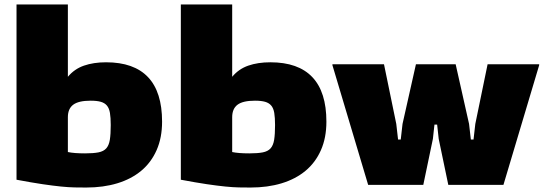

<svg xmlns="http://www.w3.org/2000/svg" viewBox="-20 -828 2439 860"><path d="M366 12Q340 12 314 11.5Q288 11 253 7.5Q218 4 170.5 -3Q123 -10 54 -23V-808H284V-484Q313 -519 356 -534Q399 -549 455 -549Q580 -549 643 -482.5Q706 -416 706 -283Q706 -211 681.5 -155.5Q657 -100 612.5 -63Q568 -26 505.5 -7Q443 12 366 12ZM361 -141Q398 -141 421 -145.5Q444 -150 456 -163.5Q468 -177 472 -202Q476 -227 476 -268Q476 -301 472.5 -322Q469 -343 459 -355Q449 -367 431.5 -372Q414 -377 386 -377Q332 -377 308 -359Q284 -341 284 -303V-147Q312 -141 361 -141Z M1102 12Q1076 12 1050 11.5Q1024 11 989 7.5Q954 4 906.5 -3Q859 -10 790 -23V-808H1020V-484Q1049 -519 1092 -534Q1135 -549 1191 -549Q1316 -549 1379 -482.5Q1442 -416 1442 -283Q1442 -211 1417.5 -155.5Q1393 -100 1348.5 -63Q1304 -26 1241.5 -7Q1179 12 1102 12ZM1097 -141Q1134 -141 1157 -145.5Q1180 -150 1192 -163.5Q1204 -177 1208 -202Q1212 -227 1212 -268Q1212 -301 1208.5 -322Q1205 -343 1195 -355Q1185 -367 1167.5 -372Q1150 -377 1122 -377Q1068 -377 1044 -359Q1020 -341 1020 -303V-147Q1048 -141 1097 -141Z M1469 -536V-540H1700L1755 -273L1763 -203H1775L1783 -273L1843 -540H2021L2081 -273L2089 -203H2101L2109 -273L2164 -540H2395V-536L2235 0H1988L1945 -206L1938 -270H1926L1919 -206L1876 0H1629Z"/></svg>

Font: Encode Sans Wide
Style: Black
Weight: 900
Designer: Pablo Impallari, Andres Torresi
Foundry: Pablo Impallari, Andres Torresi
Version: Version 1.000; ttfautohint (v1.00) -l 8 -r 50 -G 200 -x 14 -